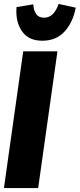

<svg xmlns="http://www.w3.org/2000/svg" viewBox="-21 -956 405 976"><path d="M271 -695 173 0H-1L97 -695ZM62 -899Q62 -913 63 -920L148 -934Q150 -903 163 -884.5Q176 -866 203 -866Q253 -866 277 -936L364 -917Q350 -843 307.5 -796Q265 -749 194 -749Q128 -749 95 -791.5Q62 -834 62 -899Z"/></svg>

Font: Fira Sans Extra Condensed ExtraBold
Style: Italic
Weight: 800
Width: 3
Italic angle: -8°
Designer: Carrois Corporate & Edenspiekermann AG
Foundry: Carrois Corporate GbR & Edenspiekermann AG
Version: Version 4.203